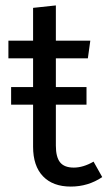

<svg xmlns="http://www.w3.org/2000/svg" viewBox="-20 -676 397 708"><path d="M325 -80 357 -23Q305 12 241 12Q175 12 138.5 -26Q102 -64 102 -135V-290H21V-355H102V-461H11V-526H102V-647L186 -656V-526H313L304 -461H186V-355H299V-290H186V-139Q186 -97 201.5 -77.5Q217 -58 252 -58Q287 -58 325 -80Z"/></svg>

Font: FiraGO Book
Style: Regular
Weight: 350
Designer: bBox Type
Foundry: bBox Type GmbH
Version: Version 1.001;PS 001.001;hotconv 1.0.88;makeotf.lib2.5.64775